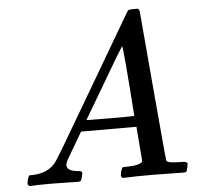

<svg xmlns="http://www.w3.org/2000/svg" viewBox="-51 -769 853 822"><g transform="rotate(-5 375.0 -358.0)"><path d="M251 0Q234 0 197 -1Q160 -2 141 -2Q70 -2 50 0H42Q36 -6 35.5 -8.5Q35 -11 38 -27Q42 -40 44 -43L48 -46H62Q132 -49 164 -96Q170 -102 345.5 -401.5Q521 -701 523 -704Q528 -713 532.5 -714.5Q537 -716 555 -716H572Q578 -707 578 -706L606 -383Q634 -60 636 -57Q641 -46 701 -46Q722 -46 725 -39Q726 -35 723 -22Q720 -7 717.5 -3.5Q715 0 704 0Q686 0 644.5 -1Q603 -2 578 -2Q484 -2 455 0H443Q437 -6 436.5 -8.5Q436 -11 439 -27Q443 -40 445 -43L449 -46H469Q523 -48 533 -63L521 -213H283L249 -155Q213 -95 212 -90Q208 -82 208 -75Q208 -50 254 -46Q273 -46 273 -36Q273 -31 270 -22Q267 -8 264 -4Q261 0 251 0ZM516 -260Q495 -557 490 -562L463 -519Q447 -492 400 -412L310 -260L413 -259Q516 -259 516 -260Z"/></g></svg>

Font: KaTeX_Math
Style: Italic
Weight: 400
Version: Version 3699957226